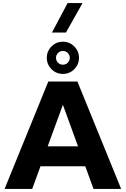

<svg xmlns="http://www.w3.org/2000/svg" viewBox="-20 -1232 820 1252"><path d="M484.9 -700.2 770 0H589.8L536.1 -147.9H244.1L189.9 0H9.8L294.9 -700.2ZM464.4 -780.8Q433.6 -750 390.1 -750Q346.7 -750 315.9 -780.8Q285.2 -811.5 285.2 -855Q285.2 -898.4 315.9 -929.2Q346.7 -960 390.1 -960Q433.6 -960 464.4 -929.2Q495.1 -898.4 495.1 -855Q495.1 -811.5 464.4 -780.8ZM358.4 -823.2Q371.6 -810.1 390.1 -810.1Q408.7 -810.1 421.9 -823.2Q435.1 -836.4 435.1 -855Q435.1 -873.5 421.9 -886.7Q408.7 -899.9 390.1 -899.9Q371.6 -899.9 358.4 -886.7Q345.2 -873.5 345.2 -855Q345.2 -836.4 358.4 -823.2ZM318.8 -1020 420.9 -1211.9H518.1L410.2 -1020ZM291 -277.8H488.8L390.1 -548.8Z"/></svg>

Font: Gully
Style: Bold
Weight: 700
Designer: jaikishan Patel
Foundry: MagicType
Version: Version 1.000;Glyphs 3.2 (3242)